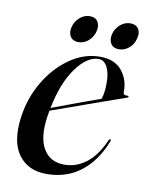

<svg xmlns="http://www.w3.org/2000/svg" viewBox="-72 -636 535 697"><g transform="rotate(10 196.0 -287.0)"><path d="M355 -148Q326 -73.5 273.2 -32.5Q220.5 8.5 146.5 8.5Q79 8.5 43.8 -39Q8.5 -86.5 20.5 -178Q30.5 -251 66.5 -311.5Q102.5 -372 154.8 -408.2Q207 -444.5 265.5 -444.5Q320 -444.5 346.8 -411Q373.5 -377.5 372 -333Q371.5 -321 386 -322.5Q391 -323 392 -320Q392.5 -317 387.5 -315Q381 -313 350.5 -302.2Q320 -291.5 277.8 -276.5Q235.5 -261.5 192.2 -246Q149 -230.5 118 -219.5Q115.5 -207.5 114 -195.5Q103 -118.5 127.8 -77.2Q152.5 -36 204.5 -36Q248.5 -36 285.2 -64Q322 -92 348 -151Q350.5 -156.5 353.5 -156Q357.5 -155 355 -148ZM262 -435.5Q219.5 -435.5 179.2 -380.2Q139 -325 120 -230Q147.5 -240.5 182.2 -253.2Q217 -266 248.2 -277.5Q279.5 -289 297 -295Q300.5 -305 302.8 -319.5Q305 -334 305 -354.5Q305.5 -390 293.8 -412.8Q282 -435.5 262 -435.5ZM178 -483Q157.5 -483 148.2 -497.2Q139 -511.5 144.5 -533Q150 -554.5 166.5 -568.8Q183 -583 203.5 -583Q224 -583 233 -568.8Q242 -554.5 236.5 -533Q231 -511.5 214.8 -497.2Q198.5 -483 178 -483ZM327 -483Q306.5 -483 297.5 -497.2Q288.5 -511.5 293.5 -533Q299 -554.5 315.8 -568.8Q332.5 -583 353 -583Q373.5 -583 382.8 -568.8Q392 -554.5 386 -533Q381 -511.5 364.5 -497.2Q348 -483 327 -483Z"/></g></svg>

Font: Fraunces 144pt S000
Style: Italic
Weight: 400
Italic angle: -16°
Version: Version 1.000; ttfautohint (v1.8.3)